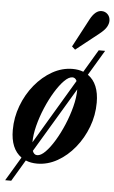

<svg xmlns="http://www.w3.org/2000/svg" viewBox="-64 -913 638 1074"><g transform="rotate(5 255.0 -376.0)"><path d="M333 -643 314.5 -659.5 399 -819Q427 -871 462 -871Q482.5 -871 496.5 -856.8Q510.5 -842.5 510.5 -820.5Q510.5 -803 499.5 -784.5Q488.5 -766 460.5 -744ZM7 118.5 87 -15.5Q25 -60 25 -165Q25 -236 50 -302.2Q75 -368.5 118 -420.8Q161 -473 215.5 -503.8Q270 -534.5 329 -534.5Q362.5 -534.5 389.5 -524L465 -651H501L416.5 -509.5Q479.5 -465.5 479.5 -358Q479.5 -287.5 454.8 -221.8Q430 -156 387.2 -103.5Q344.5 -51 290 -20.2Q235.5 10.5 176.5 10.5Q141 10.5 112.5 -1.5L41 118.5ZM332 -487.5Q311.5 -487.5 286.2 -462Q261 -436.5 235.2 -394.2Q209.5 -352 188 -301.2Q166.5 -250.5 153.5 -199.5Q140.5 -148.5 140.5 -106L356.5 -469Q348.5 -487.5 332 -487.5ZM173 -36.5Q193.5 -36.5 218.8 -62Q244 -87.5 269.5 -129.8Q295 -172 316.5 -223Q338 -274 351.2 -325.5Q364.5 -377 364.5 -420.5Q364.5 -420.5 364.5 -420.8Q364.5 -421 364.5 -422.5L147 -58.5Q155 -36.5 173 -36.5Z"/></g></svg>

Font: Libre Caslon Condensed Bold
Style: Italic
Weight: 700
Italic angle: -22.583°
Designer: Pablo Impallari, Rodrigo Fuenzalida, Katja Schimmel, Ertekin Erdin
Foundry: Pablo Impallari, Rodrigo Fuenzalida
Version: Version 2.000; ttfautohint (v1.8.4.7-5d5b);gftools[0.9.33]